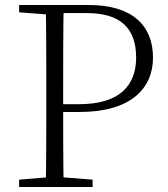

<svg xmlns="http://www.w3.org/2000/svg" viewBox="-20 -743 668 763"><path d="M56 0H348V-29L209 -40H188L56 -29ZM162 0H233C231 -110 231 -218 231 -320V-390C231 -502 231 -614 233 -723H162C164 -613 164 -502 164 -390V-333C164 -221 164 -110 162 0ZM198 -298H297C499 -298 588 -391 588 -514C588 -642 505 -723 334 -723H198V-691H325C461 -691 521 -629 521 -514C521 -405 457 -329 295 -329H198ZM56 -694 188 -684H198V-723H56Z"/></svg>

Font: Source Han Serif CN VF
Style: Regular
Weight: 250
Designer: Ryoko NISHIZUKA 西塚涼子 (kana & ideographs); Frank Grießhammer (Latin, Greek & Cyrillic); Wenlong ZHANG 张文龙 (bopomofo); San
Foundry: Adobe
Version: Version 2.002;hotconv 1.1.0;makeotfexe 2.6.0